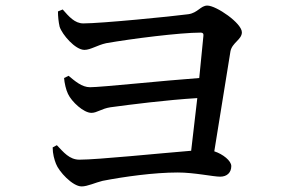

<svg xmlns="http://www.w3.org/2000/svg" viewBox="-20 -708 1040 689"><path d="M184 -187 169 -179C169 -156 175 -135 181 -120C191 -93 240 -39 273 -39C294 -39 323 -53 348 -59C425 -74 533 -89 618 -89C677 -89 745 -74 770 -74C795 -74 810 -89 810 -112C810 -131 780 -155 749 -165L807 -524C813 -555 848 -566 848 -592C848 -625 756 -688 724 -688C700 -688 690 -662 656 -657C597 -649 343 -624 279 -624C248 -624 227 -649 205 -674L188 -667C188 -650 190 -629 194 -612C203 -584 250 -529 283 -529C305 -529 329 -546 361 -553C452 -569 626 -591 700 -591C707 -591 711 -588 710 -580L695 -428C569 -419 343 -395 303 -395C274 -395 249 -417 226 -436L210 -428C211 -411 217 -385 224 -371C237 -343 280 -303 308 -303C328 -303 344 -318 376 -323C450 -333 575 -349 688 -356L666 -167C554 -158 331 -135 265 -135C229 -135 208 -162 184 -187Z"/></svg>

Font: Noto Serif CJK SC SemiBold
Style: Regular
Weight: 600
Designer: Ryoko NISHIZUKA 西塚涼子 (kana & ideographs); Frank Grießhammer (Latin, Greek & Cyrillic); Wenlong ZHANG 张文龙 (bopomofo); San
Foundry: Adobe
Version: Version 2.001;hotconv 1.1.0;makeotfexe 2.6.0